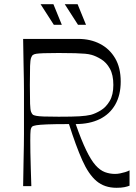

<svg xmlns="http://www.w3.org/2000/svg" viewBox="-20 -885 647 913"><path d="M90 0Q91 -72 92 -118Q93 -164 93.5 -194.5Q94 -225 94 -247.5Q94 -270 94 -293.5Q94 -317 94 -350Q94 -383 94 -406.5Q94 -430 94 -452.5Q94 -475 93.5 -505.5Q93 -536 92 -582Q91 -628 90 -700H352Q410 -700 455.5 -676.5Q501 -653 527.5 -608Q554 -563 554 -497Q554 -433 528 -387.5Q502 -342 454 -318.5Q406 -295 340 -295Q367 -218 390 -170.5Q413 -123 434.5 -99Q456 -75 479 -66.5Q502 -58 527 -58Q539 -58 551 -60.5Q563 -63 575 -66.5Q587 -70 596 -75V-2Q586 2 571.5 5Q557 8 534 8Q477 8 439 -24Q401 -56 371 -123.5Q341 -191 308 -295Q240 -295 204 -293.5Q168 -292 153 -289.5Q138 -287 133 -283Q127 -277 125.5 -264.5Q124 -252 124 -217Q124 -197 124.5 -160Q125 -123 126.5 -80.5Q128 -38 129 0ZM259 -330Q325 -330 358 -332Q391 -334 412 -339Q434 -345 459 -360Q484 -375 501.5 -404.5Q519 -434 519 -481Q519 -529 502.5 -558.5Q486 -588 461.5 -603Q437 -618 416 -624Q402 -628 384.5 -629.5Q367 -631 338 -632Q309 -633 259 -633Q212 -633 188 -632Q164 -631 153.5 -629.5Q143 -628 137 -624Q132 -621 128 -610.5Q124 -600 123 -571.5Q122 -543 122 -481Q122 -421 123 -391.5Q124 -362 128 -352.5Q132 -343 137 -339Q143 -336 153.5 -334Q164 -332 188 -331Q212 -330 259 -330ZM351 -767 288 -865H349L389 -767ZM236 -767 173 -865H234L274 -767Z"/></svg>

Font: Ojuju
Style: Regular
Weight: 400
Designer: Chisaokwu Joboson, Mirko Velimirovic
Foundry: Udi Foundry
Version: Version 1.000